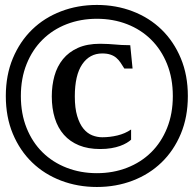

<svg xmlns="http://www.w3.org/2000/svg" viewBox="-20 -746 777 773"><path d="M370.1 -48.8Q435.5 -48.8 491.5 -70.6Q547.4 -92.3 588.4 -132.6Q629.4 -172.9 652.6 -230.5Q675.8 -288.1 675.8 -359.4Q675.8 -430.7 652.6 -488.3Q629.4 -545.9 588.4 -586.4Q547.4 -627 491.5 -648.7Q435.5 -670.4 370.1 -670.4Q304.7 -670.4 248.5 -648.7Q192.4 -627 151.4 -586.4Q110.4 -545.9 87.2 -488.3Q64 -430.7 64 -359.4Q64 -288.1 87.2 -230.5Q110.4 -172.9 151.4 -132.6Q192.4 -92.3 248.5 -70.6Q304.7 -48.8 370.1 -48.8ZM370.1 6.8Q293 6.8 225.8 -18.8Q158.7 -44.4 109.4 -92Q60.1 -139.6 31.7 -207.3Q3.4 -274.9 3.4 -359.4Q3.4 -443.4 31.7 -511.2Q60.1 -579.1 109.4 -627Q158.7 -674.8 225.8 -700.4Q293 -726.1 370.1 -726.1Q447.3 -726.1 514.2 -700.4Q581.1 -674.8 630.4 -627Q679.7 -579.1 708 -511.2Q736.3 -443.4 736.3 -359.4Q736.3 -274.9 708 -207.3Q679.7 -139.6 630.4 -92Q581.1 -44.4 514.2 -18.8Q447.3 6.8 370.1 6.8ZM391.6 -193.4Q422.4 -193.4 452.9 -200.7Q483.4 -208 507.8 -224.6V-183.6Q501 -177.2 490 -170.7Q479 -164.1 463.4 -158.4Q447.8 -152.8 427.7 -149.4Q407.7 -146 383.3 -146Q334.5 -146 298.1 -160.9Q261.7 -175.8 237.3 -203.4Q212.9 -231 200.7 -270.3Q188.5 -309.6 188.5 -357.9Q188.5 -401.9 199.2 -440.4Q210 -479 233.4 -507.8Q256.8 -536.6 293.7 -553.2Q330.6 -569.8 383.3 -569.8Q402.8 -569.8 416.5 -568.8Q430.2 -567.9 442.9 -566.9Q455.6 -565.9 469.7 -564.9Q483.9 -564 504.4 -564L513.7 -470.2H480.5Q472.7 -482.9 465.3 -493.9Q458 -504.9 448.2 -513.2Q438.5 -521.5 424.8 -526.1Q411.1 -530.8 391.6 -530.8Q340.8 -530.8 311 -487.1Q281.2 -443.4 281.2 -357.9Q281.2 -310.5 290.8 -278.8Q300.3 -247.1 315.9 -228Q331.5 -209 351.3 -201.2Q371.1 -193.4 391.6 -193.4Z"/></svg>

Font: Arian AMU Serif
Style: Bold Italic
Weight: 700
Italic angle: -15°
Designer: Ruben Hakobyan (Tarumian)
Foundry: Ruben Hakobyan (Tarumian)
Version: Version 1.002